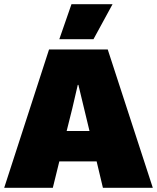

<svg xmlns="http://www.w3.org/2000/svg" viewBox="-30 -896 749 916"><path d="M507 -876 416 -709H253L311 -876ZM461 0 431 -126H253L222 0H-10L204 -660H484L699 0ZM288 -271H397L344 -491H341L315 -379Z"/></svg>

Font: Elaine Sans Black
Style: Regular
Weight: 900
Designer: Wei Huang
Foundry: Wei Huang
Version: Version 2.001;December 24, 2019;FontCreator 12.0.0.2547 64-b